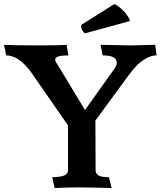

<svg xmlns="http://www.w3.org/2000/svg" viewBox="-50 -937 803 960"><path d="M598 -840Q599 -836 599 -834Q599 -832 597 -831L374 -770Q356 -787 356 -805Q356 -809 357 -813L522 -917Q572 -890 598 -840ZM292 -660Q226 -660 226 -640Q226 -629 239 -612L375 -387L514 -582Q534 -607 534 -623Q534 -640 518 -650Q502 -660 463 -660L453 -713L604 -710L726 -713L733 -660Q706 -660 679 -644Q652 -628 636 -612Q620 -596 594 -562L427 -334L428 -87Q428 -69 442 -60Q456 -51 495 -51L508 3Q388 0 344 0Q300 0 223 3L211 -51Q258 -52 274 -61Q290 -70 290 -87V-310L104 -578Q43 -660 -19 -660L-30 -713Q16 -710 134 -710Q252 -710 283 -713Z"/></svg>

Font: Lusitana
Style: Bold
Weight: 700
Designer: Ana Paula Megda
Foundry: Ana Paula Megda
Version: Version 1.001; ttfautohint (v1.4.1)